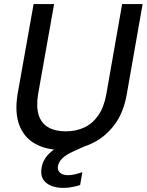

<svg xmlns="http://www.w3.org/2000/svg" viewBox="-20 -720 716 937"><path d="M283 12Q206 12 151.5 -18.5Q97 -49 74 -110Q51 -171 66 -262L144 -700H244L166 -261Q156 -200 168.5 -159.5Q181 -119 215 -99Q249 -79 301 -79Q351 -79 391.5 -98Q432 -117 460 -157.5Q488 -198 499 -261L576 -700H676L599 -262Q583 -168 536 -107.5Q489 -47 423 -17.5Q357 12 283 12ZM289 197Q256 197 229.5 186.5Q203 176 190 154.5Q177 133 183 98Q187 73 202.5 50Q218 27 249.5 5.5Q281 -16 331 -36L386 -58L400 -9L340 18Q302 35 284.5 52.5Q267 70 263 89Q259 110 272.5 122.5Q286 135 312 135Q326 135 344.5 131Q363 127 382 120L371 183Q352 189 331 193Q310 197 289 197Z"/></svg>

Font: DM Sans 11pt Medium
Style: Italic
Weight: 500
Italic angle: -10°
Version: Version 4.004;gftools[0.9.30]